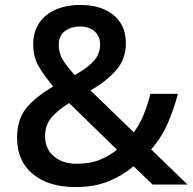

<svg xmlns="http://www.w3.org/2000/svg" viewBox="-20 -745 778 775"><path d="M306 -725Q361 -725 402 -706.5Q443 -688 465.5 -654Q488 -620 488 -570Q488 -505 447.5 -460Q407 -415 345 -380L520 -211Q544 -243 560 -282.5Q576 -322 587 -366H698Q682 -304 656.5 -246Q631 -188 590 -142L737 0H596L519 -74Q474 -36 417.5 -13Q361 10 285 10Q176 10 112.5 -42.5Q49 -95 49 -188Q49 -265 88 -311Q127 -357 195 -396Q161 -435 137.5 -475Q114 -515 114 -566Q114 -615 137.5 -651Q161 -687 204.5 -706Q248 -725 306 -725ZM259 -329Q214 -301 188 -271Q162 -241 162 -195Q162 -144 197.5 -114Q233 -84 290 -84Q344 -84 384 -100.5Q424 -117 452 -141ZM304 -638Q267 -638 242 -619.5Q217 -601 217 -563Q217 -531 234 -503Q251 -475 282 -442Q335 -472 359.5 -500Q384 -528 384 -565Q384 -599 361.5 -618.5Q339 -638 304 -638Z"/></svg>

Font: Noto Sans Nag Mundari Medium
Style: Regular
Weight: 500
Version: Version 1.000